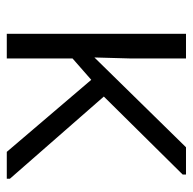

<svg xmlns="http://www.w3.org/2000/svg" viewBox="-21 -547 568 566"><g transform="rotate(90 263.0 -264.0)"><path d="M79.6 0V-528.3H152.3V-362.8L149.4 -258.3L414.1 -528.3H494.6V-518.6L264.6 -286.1L506.8 -9.3V0H427.7L215.3 -249L152.3 -193.8V0Z"/></g></svg>

Font: Comme Light
Style: Regular
Weight: 300
Version: Version 1.000;gftools[0.9.27]